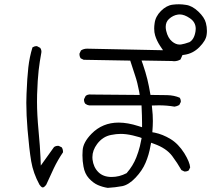

<svg xmlns="http://www.w3.org/2000/svg" viewBox="-20 -845 1040 912"><path d="M833.5 -633.3Q814.9 -633.3 797.4 -647.9Q777.3 -664.6 769.5 -698.2Q767.1 -708 767.1 -717.3Q767.1 -740.7 782.7 -754.9Q801.8 -772.5 825.7 -775.9Q829.6 -776.4 834 -776.4Q855.5 -776.4 881.3 -758.8Q909.7 -740.2 909.7 -708Q909.7 -702.6 908.7 -696.3Q902.8 -657.7 879.4 -644.5L877.4 -644Q857.9 -636.7 840.3 -633.8Q836.9 -633.3 833.5 -633.3ZM509.8 -4.4Q470.2 -4.4 447 -27.6Q423.8 -50.8 419.4 -87.9Q418.9 -93.3 418.9 -98.6Q418.9 -130.9 441.4 -161.1Q468.3 -196.8 508.3 -204.1Q531.7 -209 553.7 -209Q579.1 -209 610.8 -201.7Q626.5 -198.2 642.1 -193.4L652.8 -189.5Q647.9 -164.1 644.5 -150.4Q637.7 -123 627.4 -97.2Q611.8 -57.6 583 -24.4L581.5 -22.5Q563.5 -13.2 545.9 -8.8Q528.3 -4.4 509.8 -4.4ZM654.8 -258.8V-240.7L637.7 -246.1Q586.4 -262.7 543.5 -262.7Q466.8 -262.7 414.6 -209.5Q375 -168.9 372.6 -131.3Q371.6 -119.1 371.6 -107.4Q371.6 -79.6 376.5 -54.2Q382.3 -20 402.3 2Q422.9 24.4 444.8 33.9Q466.8 43.5 491.7 47.4Q527.3 45.4 561 39.1Q591.8 32.7 623.8 -1Q655.8 -34.7 671.4 -71.8Q687.5 -109.4 694.8 -151.9L697.8 -167L712.4 -161.6Q770 -141.1 797.9 -104Q822.3 -71.3 841.8 -37.1L855 -30.8Q856.4 -30.3 857.4 -30.3Q868.7 -30.3 876.5 -35.6L883.3 -49.8Q881.3 -75.2 855.5 -117.2Q827.1 -162.1 790 -184.6Q752.9 -207 715.3 -214.8L703.6 -216.8Q706.1 -249.5 706.1 -270Q706.1 -300.3 702.6 -329.6L701.2 -343.8Q725.1 -344.7 734.9 -344.7Q772.9 -344.7 809.1 -338.4Q820.8 -340.3 831.5 -346.2L838.4 -359.9Q838.9 -361.3 838.9 -362.3Q838.9 -373.5 833.5 -380.9Q807.6 -392.1 774.4 -393.1Q741.2 -394 706.1 -394H694.8Q687.5 -437.5 679.7 -469.2Q671.9 -501 658.7 -539.6L652.3 -557.6L796.9 -555.2Q801.8 -554.2 806.2 -554.2Q823.2 -554.2 837.4 -562.5L846.7 -583.5L854 -584.5Q896 -589.8 927 -621.1Q958 -652.3 961.4 -679.2Q962.9 -689 962.9 -698.2Q962.9 -717.3 958 -735.8Q951.2 -762.7 921.9 -790.3Q892.6 -817.9 863.3 -821.8Q845.7 -824.7 830.1 -824.7Q814.5 -824.7 800.3 -822.8Q771 -819.3 744.6 -793Q718.3 -766.6 714.4 -734.4Q712.4 -721.2 712.4 -709.5Q712.4 -690.9 716.8 -676.8Q724.1 -652.3 740.2 -627.4L754.4 -606.4L393.6 -613.8Q377.4 -613.8 364.7 -605.5L357.9 -591.3Q357.4 -589.8 357.4 -588.9Q357.4 -576.7 363.3 -567.9L377.4 -561L598.6 -557.1Q611.3 -516.6 622.1 -485.1Q632.8 -453.6 641.1 -409.7L643.6 -394L412.1 -396Q409.7 -396.5 406 -396.5Q402.3 -396.5 397.2 -395Q392.1 -393.6 386.7 -389.2L379.4 -374.5Q378.9 -373 378.9 -369.6Q378.9 -366.2 380.4 -361.3Q381.8 -356.4 385.3 -352.1Q393.6 -345.7 404.3 -344.2H652.3Q654.8 -291.5 654.8 -258.8ZM105 -356.9Q105 -298.8 110.8 -230Q118.7 -135.3 128.2 -78.9Q137.7 -22.5 167.5 32.2Q170.9 37.1 174.3 40.5Q179.2 45.4 183.1 45.4Q189.9 45.4 199.7 32.2Q216.8 -6.3 235.6 -45.7Q254.4 -85 279.3 -121.6Q279.3 -122.6 279.3 -123.5Q279.3 -135.7 273.4 -145L259.3 -151.9Q257.8 -152.3 255.9 -152.3Q253.9 -152.3 251.2 -152.1Q248.5 -151.9 245.6 -150.9Q240.2 -149.4 236.3 -146L173.8 -58.6L172.4 -97.2Q170.4 -146.5 163.1 -224.1Q155.8 -301.8 155.8 -361.3Q155.8 -378.9 156.2 -395.5Q158.7 -468.8 163.6 -511Q168.5 -553.2 176.3 -594.7Q176.8 -596.7 176.8 -599.1Q176.8 -601.6 176.3 -605Q175.3 -611.8 170.9 -617.7L156.2 -625.5Q155.3 -626 152.1 -626Q148.9 -626 144 -624.5Q139.2 -623 134.3 -620.1Q120.1 -574.2 114.5 -524.4Q108.9 -474.6 106 -399.4Q105 -378.9 105 -356.9Z"/></svg>

Font: NaikaiFont
Style: ExtraLight
Weight: 200
Version: Version 1.89